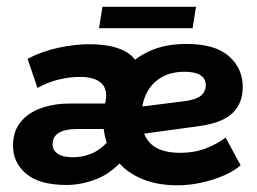

<svg xmlns="http://www.w3.org/2000/svg" viewBox="-20 -542 766 573"><path d="M178.8 10Q97.3 10 58.1 -23.4Q18.8 -56.8 18.8 -106.8Q18.8 -149.8 41.2 -177.5Q63.6 -205.3 102.4 -219.2Q141.2 -233.1 190.2 -233.1H315.2L289.4 -204.6L295.6 -242.9Q301.1 -277.5 281.1 -295Q261.1 -312.5 218.9 -312.5Q187.2 -312.5 154.6 -304.5Q122 -296.5 91.8 -279.5L62.4 -366.5Q105.7 -389.3 154.8 -399.6Q203.9 -410 245.7 -410Q310.4 -410 349.2 -391.1Q388 -372.2 399.4 -329.8L349.3 -331Q377.9 -366.7 424.5 -388.7Q471.2 -410.8 536.9 -410.8Q622 -410.8 663.2 -374.3Q704.4 -337.8 704.4 -282.5Q704.4 -233.5 674 -204.6Q643.6 -175.6 577.4 -166.1L353.2 -135.3V-217.7L526 -239.4Q562 -243.6 578.1 -255.4Q594.1 -267.3 594.1 -288.2Q594.1 -306.9 578.6 -317.3Q563 -327.8 531.1 -327.8Q489.6 -327.8 461.4 -310.9Q433.1 -294 418.4 -265.9Q403.7 -237.9 403.7 -203.8V-182.3Q403.7 -137.2 431.5 -111.6Q459.3 -85.9 518.5 -85.9Q560.1 -85.9 594.8 -99.4Q629.5 -112.8 653.3 -131.5L698.2 -48.7Q678.2 -31.2 647.3 -18Q616.4 -4.7 580.7 3.1Q545.1 11 509 11Q442.6 11 394.4 -12.2Q346.2 -35.4 323.9 -71.7L350.2 -69Q313 -25.2 267.9 -7.6Q222.8 10 178.8 10ZM197.6 -72.7Q226 -72.7 252.7 -83.5Q279.5 -94.4 303.4 -121.1L304.6 -99.8Q299.9 -111.7 295.6 -126.2Q291.4 -140.7 289.4 -157H208.9Q175.3 -157 156.1 -145.9Q136.9 -134.7 136.9 -110.8Q136.9 -93.4 152.6 -83Q168.3 -72.7 197.6 -72.7ZM275.5 -457.8 285.8 -521.8H565L554.7 -457.8Z"/></svg>

Font: Rokkitt SemiBold
Style: Italic
Weight: 600
Italic angle: -9°
Designer: Vernon Adams
Foundry: Vernon Adams
Version: Version 3.103